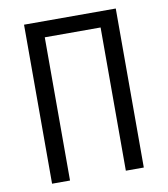

<svg xmlns="http://www.w3.org/2000/svg" viewBox="-82 -805 765 874"><g transform="rotate(-10 300.0 -367.5)"><path d="M88 0V-735H512V0H429V-662H171V0Z"/></g></svg>

Font: Iosevka Fixed Extended
Style: Regular
Weight: 400
Width: 7
Monospace: yes
Designer: Belleve Invis
Foundry: Belleve Invis
Version: Version 24.1.1; ttfautohint (v1.8.4)